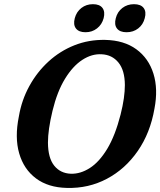

<svg xmlns="http://www.w3.org/2000/svg" viewBox="-20 -908 785 941"><path d="M495 -712.5Q588 -710.5 648.2 -666.5Q708.5 -622.5 732 -547Q755.5 -471.5 737 -375.5Q716.5 -256.5 655.2 -168Q594 -79.5 504 -31.8Q414 16 307.5 13Q216 11 156.2 -33.8Q96.5 -78.5 74 -156.5Q51.5 -234.5 72.5 -337.5Q86 -417.5 123.8 -486.2Q161.5 -555 217.8 -606.5Q274 -658 344.5 -686Q415 -714 495 -712.5ZM327 -56.5Q374 -55 420.2 -84.5Q466.5 -114 505.5 -178.5Q544.5 -243 571 -346.5Q582 -390 587 -426Q592 -462 592 -491.5Q591.5 -563.5 560.5 -601.5Q529.5 -639.5 478.5 -642Q430.5 -645 383.8 -614.8Q337 -584.5 298.8 -522.2Q260.5 -460 237.5 -365.5Q226 -318 220.5 -279Q215 -240 215 -209Q215.5 -133.5 245.8 -96Q276 -58.5 327 -56.5ZM399 -750Q366.5 -750 352.2 -768.5Q338 -787 346.5 -819Q355 -850.5 379 -869Q403 -887.5 435.5 -887.5Q468.5 -887.5 482.2 -869Q496 -850.5 488 -819Q479.5 -787.5 455.5 -768.8Q431.5 -750 399 -750ZM600 -750Q567.5 -750 553.2 -768.5Q539 -787 547.5 -819Q555.5 -850.5 579.8 -869Q604 -887.5 636.5 -887.5Q670 -887.5 684 -869Q698 -850.5 689.5 -819Q681.5 -787.5 657.5 -768.8Q633.5 -750 600 -750Z"/></svg>

Font: Fraunces 72pt SuperSoft SemiBold
Style: Italic
Weight: 600
Italic angle: -16°
Version: Version 1.000;[b76b70a41]